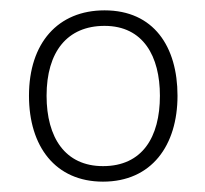

<svg xmlns="http://www.w3.org/2000/svg" viewBox="-20 -744 397 371"><path d="M323 -559C323 -654 277 -724 182 -724C92 -724 36 -661 36 -559C36 -461 87 -393 179 -393C273 -393 323 -463 323 -559ZM70 -559C70 -644 110 -694 182 -694C257 -694 289 -635 289 -559C289 -479 255 -423 179 -423C106 -423 70 -478 70 -559Z"/></svg>

Font: Noto Sans Gurmukhi UI ExtraLight
Style: Regular
Weight: 200
Designer: Jelle Bosma - Monotype Design Team
Foundry: Monotype Imaging Inc.
Version: Version 2.004